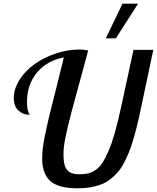

<svg xmlns="http://www.w3.org/2000/svg" viewBox="-20 -1020 856 1047"><path d="M708 -748H815.9L750 -436Q738.8 -381.8 728.8 -340.6Q718.8 -299.3 706.5 -257.8Q694.3 -216.3 681.6 -185.8Q668.9 -155.3 653.1 -126.2Q637.2 -97.2 619.1 -77.4Q601.1 -57.6 578.9 -40.5Q556.6 -23.4 530 -13.7Q503.4 -3.9 471.9 1.5Q440.4 6.8 402.8 6.8Q297.9 6.8 253.9 -33.2Q210 -73.2 210 -154.8Q210 -182.1 213.4 -212.9Q216.8 -243.7 227.8 -294.2Q238.8 -344.7 243.9 -367.7Q249 -390.6 268.3 -466.3Q287.6 -542 292 -560.1L328.1 -707Q235.4 -689 181.2 -623.8Q127 -558.6 127 -462.9Q127 -449.2 128.2 -438.2Q129.4 -427.2 131.3 -419.9Q133.3 -412.6 135 -408.2Q136.7 -403.8 139.2 -399.4Q141.6 -395 142.1 -394Q105.5 -394 80.3 -417.7Q55.2 -441.4 55.2 -484.9Q55.2 -536.1 86.9 -585.4Q118.7 -634.8 168.9 -670.7Q219.2 -706.5 284.2 -728.3Q349.1 -750 413.1 -750Q434.6 -750 460.9 -745.1Q445.3 -686 424.8 -610.8Q404.3 -535.6 393.3 -495.8Q382.3 -456.1 369.1 -406Q356 -356 349.6 -328.6Q343.3 -301.3 336.9 -270.3Q330.6 -239.3 328.4 -218.5Q326.2 -197.8 326.2 -179.2Q326.2 -151.4 329.3 -133.1Q332.5 -114.7 341.6 -99.4Q350.6 -84 368.7 -76.9Q386.7 -69.8 415 -69.8Q441.4 -69.8 460.7 -74.5Q480 -79.1 500.7 -92.8Q521.5 -106.4 538.1 -131.8Q554.7 -157.2 572.3 -197.8Q589.8 -238.3 606.7 -298.1Q623.5 -357.9 641.1 -439ZM557.1 -811 647.9 -1000H732.9L611.8 -811Z"/></svg>

Font: Lobster Two
Style: Italic
Weight: 400
Designer: Pablo Impallari
Foundry: Pablo Impallari. www.impallari.com
Version: Version 1.006